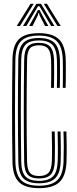

<svg xmlns="http://www.w3.org/2000/svg" viewBox="-20 -981 406 1009"><path d="M185.2 7.8Q111.2 7.8 78.9 -24.9Q46.5 -57.5 45.5 -132.5Q43.2 -267.5 43.4 -406Q43.5 -544.5 45.5 -666.8Q46.5 -742 78.8 -774.4Q111 -806.8 184 -806.8Q255.8 -806.8 289.5 -774.8Q323.2 -742.8 325.5 -666.8Q326 -650.5 326 -622.5Q326 -594.5 325.8 -566Q325.5 -537.5 325 -519.2H309.8Q310.2 -536.2 310.5 -565.1Q310.8 -594 310.6 -622.4Q310.5 -650.8 310 -666.5Q307.8 -736.5 277.6 -765.2Q247.5 -794 184 -794Q118.5 -794 90.1 -764.4Q61.8 -734.8 60.8 -666.5Q58.8 -533 58.8 -398.5Q58.8 -264 60.8 -132.8Q61.8 -64.2 90.6 -34.6Q119.5 -5 185 -5Q251 -5 281.4 -34.2Q311.8 -63.5 314 -133Q315.2 -168.5 315.2 -209.1Q315.2 -249.8 313.5 -290H329Q330 -254.5 330.4 -212.9Q330.8 -171.2 329.5 -132.5Q326.8 -57 293 -24.6Q259.2 7.8 185.2 7.8ZM185 -17.8Q127.5 -17.8 102.2 -44.2Q77 -70.8 76.2 -133.5Q74.2 -265.2 74.2 -400.5Q74.2 -535.8 76.2 -666.5Q77 -729 102.1 -755.1Q127.2 -781.2 184 -781.2Q240.8 -781.2 266.6 -755.2Q292.5 -729.2 294.8 -666.2Q295.2 -651.8 295.2 -623.2Q295.2 -594.8 295 -565.5Q294.8 -536.2 294.2 -519.2H279Q279.5 -542.2 279.8 -570.2Q280 -598.2 279.9 -624Q279.8 -649.8 279.2 -665.8Q277.8 -720.2 256.1 -744.4Q234.5 -768.5 184 -768.5Q134.8 -768.5 113.5 -745.2Q92.2 -722 91.5 -666.5Q89.5 -535.8 89.5 -401Q89.5 -266.2 91.5 -132.8Q92.2 -76.8 114 -53.6Q135.8 -30.5 185 -30.5Q235.2 -30.5 258.2 -53.8Q281.2 -77 283.2 -133.8Q284.5 -168.8 284.2 -208.1Q284 -247.5 282.8 -290H298.2Q299.2 -254.5 299.6 -212.6Q300 -170.8 298.8 -133Q296.5 -69.2 269.4 -43.5Q242.2 -17.8 185 -17.8ZM185 -43.2Q143 -43.2 125.4 -63.5Q107.8 -83.8 107 -133Q105 -261.5 105 -399.6Q105 -537.8 107 -666.5Q107.8 -715.5 125.1 -735.6Q142.5 -755.8 184 -755.8Q225.5 -755.8 244 -735.1Q262.5 -714.5 264 -665.8Q264.8 -637.5 264.6 -595.8Q264.5 -554 263.5 -519.2H248.2Q248.8 -542.2 249 -570.5Q249.2 -598.8 249.1 -624.2Q249 -649.8 248.5 -664.5Q247.2 -707 232.9 -725Q218.5 -743 184 -743Q150.2 -743 136.6 -726Q123 -709 122.2 -666.2Q120 -530.2 119.9 -398.5Q119.8 -266.8 122.2 -133Q123 -90.2 137 -73.1Q151 -56 185 -56Q219.2 -56 235.1 -73.1Q251 -90.2 252.5 -134.8Q253.8 -166.5 253.5 -209Q253.2 -251.5 252 -290H267.5Q268.5 -254.5 268.9 -212.5Q269.2 -170.5 268 -134.2Q266 -84.2 247.1 -63.8Q228.2 -43.2 185 -43.2ZM68 -844.5 140.5 -961H157L85 -844.5ZM101 -844.5 171.2 -961H195.8L266 -844.5H248.8L199.5 -928L186.8 -948.5H180.2L167.5 -927.8L118.5 -844.5ZM282 -844.5 210 -961H226.5L299 -844.5ZM133.5 -844.5 169.8 -910.2 178.5 -928.2H188.5L197.2 -910.2L234 -844.5H216.5L187.8 -900.8L185 -912.5H182L179.2 -900.8L151 -844.5Z"/></svg>

Font: Big Shoulders Inline Display Medium
Style: Regular
Weight: 500
Designer: Patric King
Foundry: XO Type Co
Version: Version 1.000